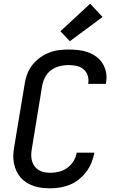

<svg xmlns="http://www.w3.org/2000/svg" viewBox="-20 -1011 640 1039"><path d="M253 8Q230 8 207.5 5.5Q185 3 164 -4Q143 -11 124.5 -22.5Q106 -34 92 -50Q78 -66 69 -85.5Q60 -105 55.5 -127Q51 -149 52 -172Q53 -195 57 -217L114 -560Q118 -586 128 -612Q138 -638 155.5 -660Q173 -682 196.5 -699Q220 -716 245.5 -726Q271 -736 298 -739.5Q325 -743 351 -743Q378 -743 405 -740Q432 -737 456.5 -728Q481 -719 501.5 -704Q522 -689 535.5 -667Q549 -645 554 -618.5Q559 -592 554 -565Q554 -563 553.5 -561Q553 -559 553 -557H457Q457 -558 457.5 -559Q458 -560 458 -562Q461 -583 454 -603.5Q447 -624 431 -637Q415 -650 394 -654.5Q373 -659 351 -659Q327 -659 302.5 -653Q278 -647 257 -631.5Q236 -616 224 -593Q212 -570 208 -546L152 -204Q149 -187 149 -170.5Q149 -154 153.5 -138.5Q158 -123 167.5 -110.5Q177 -98 190.5 -90Q204 -82 220 -79Q236 -76 253 -76Q276 -76 300 -82Q324 -88 344.5 -103Q365 -118 378 -139.5Q391 -161 395 -185H491Q486 -158 475.5 -132Q465 -106 448 -83Q431 -60 408.5 -41.5Q386 -23 359.5 -12Q333 -1 306 3.5Q279 8 253 8ZM358 -788 307 -842 468 -991 535 -919Z"/></svg>

Font: Iosevka Curly MdExObl
Style: Regular
Weight: 500
Width: 7
Italic angle: -9°
Monospace: yes
Designer: Belleve Invis
Foundry: Belleve Invis
Version: Version 11.1.0; ttfautohint (v1.8.3)